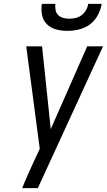

<svg xmlns="http://www.w3.org/2000/svg" viewBox="-20 -975 554 995"><path d="M95 0Q108 -33 122.5 -65.5Q137 -98 152 -131L186 -204L116 -735H198L243 -306L432 -735H514Q430 -551 345 -367.5Q260 -184 176 0ZM329 -815Q299 -815 271 -822.5Q243 -830 223.5 -849Q204 -868 198 -896.5Q192 -925 197 -955H267Q265 -939 268 -923Q271 -907 282 -896.5Q293 -886 308 -882Q323 -878 339 -878Q355 -878 372 -882Q389 -886 403 -896.5Q417 -907 426 -923Q435 -939 437 -955H507Q502 -925 487 -896.5Q472 -868 446.5 -849Q421 -830 390 -822.5Q359 -815 329 -815Z"/></svg>

Font: Iosevka
Style: Italic
Weight: 400
Italic angle: -9°
Monospace: yes
Designer: Belleve Invis
Foundry: Belleve Invis
Version: Version 32.5.0; ttfautohint (v1.8.4)